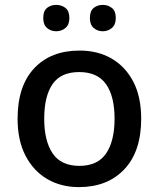

<svg xmlns="http://www.w3.org/2000/svg" viewBox="-20 -756 649 786"><path d="M558 -270Q558 -136 489 -63Q420 10 303 10Q230 10 173.5 -23Q117 -56 84.5 -118.5Q52 -181 52 -270Q52 -404 120 -476.5Q188 -549 306 -549Q380 -549 436.5 -516.5Q493 -484 525.5 -422Q558 -360 558 -270ZM161 -270Q161 -179 195.5 -128Q230 -77 305 -77Q380 -77 414.5 -128Q449 -179 449 -270Q449 -362 414 -411.5Q379 -461 304 -461Q229 -461 195 -411.5Q161 -362 161 -270ZM157 -682Q157 -711 172.5 -723.5Q188 -736 210 -736Q232 -736 248 -723.5Q264 -711 264 -682Q264 -655 248 -641.5Q232 -628 210 -628Q188 -628 172.5 -641.5Q157 -655 157 -682ZM348 -682Q348 -711 363.5 -723.5Q379 -736 401 -736Q422 -736 438 -723.5Q454 -711 454 -682Q454 -655 438 -641.5Q422 -628 401 -628Q379 -628 363.5 -641.5Q348 -655 348 -682Z"/></svg>

Font: Noto Sans Myanmar Medium
Style: Regular
Weight: 500
Designer: Monotype Design Team
Foundry: Monotype Imaging Inc.
Version: Version 2.107; ttfautohint (v1.8.4.7-5d5b)